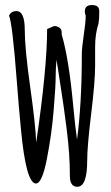

<svg xmlns="http://www.w3.org/2000/svg" viewBox="-20 -692 432 746"><path d="M309.6 -647.9Q309.6 -672.4 337.6 -672.4Q365.7 -672.4 365.7 -648.9Q365.7 -617.2 363.3 -607.9V-602.5Q349.6 -561 349.6 -510.7V-437.5Q349.6 -375 334.2 -249.3Q318.8 -123.5 318.8 -67.9Q318.8 33.7 280.3 33.7Q251.5 33.7 251.5 -9Q251.5 -51.8 248.5 -95.2Q245.6 -138.7 239 -190.9Q232.4 -243.2 227.5 -277.1Q222.7 -311 212.9 -374.3Q203.1 -437.5 199.7 -460Q196.3 -426.8 196.3 -393.1Q196.3 -359.4 188.7 -265.9Q181.2 -172.4 162.4 -75.7Q143.6 21 119.6 21Q81.1 20.5 61.5 -188.5Q52.7 -278.3 45.9 -369.1Q28.3 -601.6 15.1 -631.3Q23.4 -648.9 43.9 -648.9Q76.2 -648.9 76.2 -576.4Q76.2 -503.9 97.2 -355.2Q118.2 -206.5 120.6 -138.2Q163.1 -427.7 163.1 -579.1L189.9 -590.8Q202.1 -590.8 210.9 -584.5Q219.7 -578.1 219.7 -566.4V-558.1Q248 -461.9 264.6 -279.3Q272.5 -195.8 279.3 -149.9Q297.9 -288.6 297.9 -480.5Q297.9 -505.9 305.4 -555.7Q313 -605.5 313 -630.9Q309.6 -639.6 309.6 -647.9Z"/></svg>

Font: Amatic
Style: Bold
Weight: 700
Width: 3
Version: Version 2.000; ttfautohint (v0.92-dirty) -l 8 -r 50 -G 50 -x